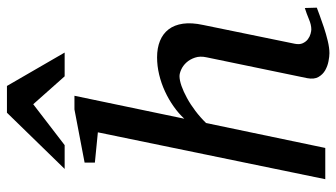

<svg xmlns="http://www.w3.org/2000/svg" viewBox="-232 -744 987 564"><g transform="rotate(-90 262.0 -461.5)"><path d="M320.3 -765.6 238.3 -857.9 118.2 -765.6H48.3L213.4 -935.1H292L390.1 -765.6ZM522 -24.9Q515.6 -22.5 499.8 -16.6Q483.9 -10.7 464.4 -4.2Q444.8 2.4 424.3 7.3Q403.8 12.2 388.2 12.2Q378.9 12.2 364.7 9.5Q350.6 6.8 338.1 -0.2Q325.7 -7.3 318.4 -20Q311 -32.7 314.9 -53.2L376 -348.1Q380.4 -367.7 375.2 -382.8Q370.1 -397.9 360.8 -408Q351.6 -418 340.3 -423.1Q329.1 -428.2 320.8 -428.2Q309.1 -428.2 292.2 -422.4Q275.4 -416.5 256.6 -406.2Q237.8 -396 218.8 -381.6Q199.7 -367.2 183.1 -350.1L109.9 0H18.1L155.8 -668L66.9 -676.8V-707L223.1 -736.8H263.2L195.8 -414.1Q210.9 -430.7 231.7 -445.3Q252.4 -460 276.1 -470.9Q299.8 -481.9 325.4 -488Q351.1 -494.1 376 -494.1Q403.3 -494.1 424.3 -485.6Q445.3 -477.1 458.3 -460.2Q471.2 -443.4 474.9 -418Q478.5 -392.6 471.2 -358.9L416 -89.8Q413.1 -75.7 417.5 -66.2Q421.9 -56.6 429.4 -51Q437 -45.4 445.3 -43.2Q453.6 -41 458 -41Q471.7 -41 487.8 -47.9Q503.9 -54.7 521 -60.1Z"/></g></svg>

Font: Charis SIL Phon
Style: Italic
Weight: 400
Italic angle: -11°
Foundry: SIL International
Version: Version 5.000